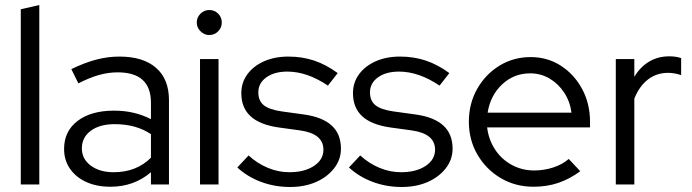

<svg xmlns="http://www.w3.org/2000/svg" viewBox="-20 -737 2763 767"><path d="M63 0V-700L137 -717V0Z M421 9Q366 9 324.5 -10Q283 -29 259.5 -63Q236 -97 236 -142Q236 -213 290 -254Q344 -295 436 -295Q517 -295 583 -261V-327Q583 -448 450 -448Q413 -448 375.5 -437.5Q338 -427 293 -404L265 -461Q319 -487 365 -499Q411 -511 457 -511Q552 -511 603.5 -466Q655 -421 655 -337V0H583V-49Q549 -20 508.5 -5.5Q468 9 421 9ZM307 -144Q307 -102 342.5 -75.5Q378 -49 434 -49Q525 -49 583 -107V-201Q524 -241 438 -241Q378 -241 342.5 -214.5Q307 -188 307 -144Z M779 0V-501H853V0ZM816 -597Q796 -597 781 -612Q766 -627 766 -647Q766 -668 781 -682.5Q796 -697 816 -697Q837 -697 851.5 -682.5Q866 -668 866 -647Q866 -627 851.5 -612Q837 -597 816 -597Z M1139 10Q1077 10 1022.5 -10.5Q968 -31 928 -68L973 -116Q1008 -84 1050 -66.5Q1092 -49 1136 -49Q1196 -49 1234 -74Q1272 -99 1272 -139Q1272 -203 1179 -216L1092 -228Q1017 -239 980.5 -273Q944 -307 944 -365Q944 -407 968 -440Q992 -473 1034.5 -492Q1077 -511 1132 -511Q1187 -511 1235 -495Q1283 -479 1329 -445L1290 -395Q1207 -451 1128 -451Q1076 -451 1044 -428Q1012 -405 1012 -368Q1012 -334 1034 -316.5Q1056 -299 1105 -292L1192 -280Q1267 -270 1304.5 -236Q1342 -202 1342 -143Q1342 -100 1315 -65Q1288 -30 1242.5 -10Q1197 10 1139 10Z M1585 10Q1523 10 1468.5 -10.5Q1414 -31 1374 -68L1419 -116Q1454 -84 1496 -66.5Q1538 -49 1582 -49Q1642 -49 1680 -74Q1718 -99 1718 -139Q1718 -203 1625 -216L1538 -228Q1463 -239 1426.5 -273Q1390 -307 1390 -365Q1390 -407 1414 -440Q1438 -473 1480.5 -492Q1523 -511 1578 -511Q1633 -511 1681 -495Q1729 -479 1775 -445L1736 -395Q1653 -451 1574 -451Q1522 -451 1490 -428Q1458 -405 1458 -368Q1458 -334 1480 -316.5Q1502 -299 1551 -292L1638 -280Q1713 -270 1750.5 -236Q1788 -202 1788 -143Q1788 -100 1761 -65Q1734 -30 1688.5 -10Q1643 10 1585 10Z M2111 9Q2039 9 1980.5 -25.5Q1922 -60 1887.5 -119Q1853 -178 1853 -251Q1853 -323 1886 -381.5Q1919 -440 1975 -474.5Q2031 -509 2100 -509Q2167 -509 2220.5 -474.5Q2274 -440 2305.5 -381.5Q2337 -323 2337 -251V-228H1926Q1932 -179 1957.5 -140Q1983 -101 2024 -78.5Q2065 -56 2114 -56Q2153 -56 2190 -68Q2227 -80 2252 -102L2298 -53Q2256 -22 2210.5 -6.5Q2165 9 2111 9ZM1928 -287H2263Q2257 -332 2233.5 -367.5Q2210 -403 2175 -423.5Q2140 -444 2098 -444Q2033 -444 1986 -400Q1939 -356 1928 -287Z M2440 0V-501H2514V-430Q2537 -469 2572.5 -490.5Q2608 -512 2654 -512Q2680 -512 2701 -505V-437Q2674 -446 2649 -446Q2603 -446 2568.5 -419.5Q2534 -393 2514 -343V0Z"/></svg>

Font: Red Hat Display VF
Style: Regular
Weight: 300
Designer: Pentagram, MCKL
Foundry: Pentagram, MCKL
Version: Version 1.023